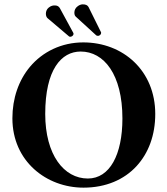

<svg xmlns="http://www.w3.org/2000/svg" viewBox="-20 -853 770 883"><path d="M694 -329C694 -528 546 -658 363 -658C263 -658 176 -615 118 -546C66 -484 37 -401 37 -309C37 -111 194 10 364 10C467 10 551 -27 608 -89C663 -149 694 -231 694 -329ZM351 -616C458 -616 543 -511 543 -308C543 -142 485 -32 384 -32C274 -32 188 -141 188 -329C188 -533 262 -616 351 -616ZM204 -818C195 -811 191 -800 191 -790C191 -781 194 -774 198 -770L297 -686C299 -684 301 -684 304 -684C309 -684 318 -689 318 -697C318 -699 318 -701 317 -702L255 -816C250 -824 243 -828 232 -828C224 -828 215 -827 204 -818ZM337 -824C327 -817 322 -806 322 -795C322 -787 324 -780 329 -776L423 -690C426 -689 429 -688 431 -688C434 -688 437 -690 439 -691C443 -694 445 -698 445 -702C445 -703 445 -705 444 -706L387 -821C382 -829 375 -833 360 -833C351 -833 342 -828 337 -824Z"/></svg>

Font: Libertinus Serif
Style: Bold
Weight: 700
Designer: Philipp H. Poll, Khaled Hosny
Foundry: Caleb Maclennan
Version: Version 7.050;RELEASE